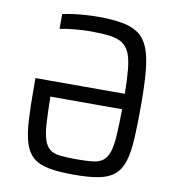

<svg xmlns="http://www.w3.org/2000/svg" viewBox="-80 -767 770 846"><g transform="rotate(10 305.5 -344.0)"><path d="M305 8Q238 8 193.5 -0.5Q149 -9 123.5 -31Q98 -53 85.5 -92.5Q73 -132 69.5 -194Q66 -256 66 -344V-382H466Q465 -449 460.5 -493.5Q456 -538 444.5 -564.5Q433 -591 411.5 -604.5Q390 -618 355.5 -622.5Q321 -627 271 -627Q238 -627 199.5 -623.5Q161 -620 133 -614V-680Q154 -685 180.5 -688.5Q207 -692 236.5 -694Q266 -696 292 -696Q357 -696 402 -687.5Q447 -679 475.5 -657.5Q504 -636 519 -596.5Q534 -557 539.5 -495Q545 -433 545 -344Q545 -256 541.5 -194Q538 -132 525.5 -92.5Q513 -53 487 -31Q461 -9 417 -0.5Q373 8 305 8ZM305 -61Q348 -61 376.5 -64Q405 -67 422.5 -79.5Q440 -92 449.5 -119Q459 -146 462 -193Q465 -240 466 -313H145Q146 -240 149 -193Q152 -146 161.5 -119Q171 -92 188 -79.5Q205 -67 234 -64Q263 -61 305 -61Z"/></g></svg>

Font: Saira SemiCondensed
Style: Regular
Weight: 400
Width: 4
Designer: Hector Gatti with collaboration of the Omnibus-Type team
Foundry: Omnibus-Type
Version: Version 1.101